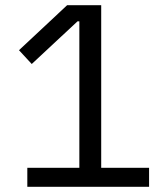

<svg xmlns="http://www.w3.org/2000/svg" viewBox="-20 -718 640 738"><path d="M553 0V-73H369V-698H238L53 -525L102 -472L278 -636H285V-73H85V0Z"/></svg>

Font: IBM Plex Mono
Style: Regular
Weight: 400
Monospace: yes
Designer: Mike Abbink, Paul van der Laan, Pieter van Rosmalen
Foundry: Bold Monday
Version: Version 2.004